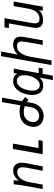

<svg xmlns="http://www.w3.org/2000/svg" viewBox="1290 -2120 1021 3640"><g transform="rotate(-90 1800.0 -299.5)"><path d="M120.5 -494.5Q124 -532 126 -550H203.5L195 -452.5Q233.5 -503.5 282.8 -531.8Q332 -560 384 -560Q458.5 -560 497.2 -516.5Q536 -473 536 -395.5Q536 -361 528.5 -322L466.5 0H382.5L438.5 -288Q449 -343 449 -377Q449 -426.5 427.8 -454.2Q406.5 -482 356.5 -482Q304 -482 264.2 -447.5Q224.5 -413 200 -359.5Q175.5 -306 165 -247L121.5 0H37.5L110 -410Q116 -443.5 120.5 -494.5Z M796.5 -565H898.5L813 -80H964L950 0H697Z M1769 -770.5 1701.5 -389Q1740.5 -367 1780.5 -331L1723 -269.5Q1704 -289 1686 -301.5L1670.5 -213.5Q1658 -141.5 1623.5 -89.5Q1589 -37.5 1536.8 -10Q1484.5 17.5 1419 17.5Q1357 17.5 1311.2 -6.5Q1265.5 -30.5 1240.8 -74Q1216 -117.5 1216 -174.5Q1216 -198.5 1220.5 -224Q1232 -289 1268.8 -337.2Q1305.5 -385.5 1366 -412.2Q1426.5 -439 1507 -439Q1569 -439 1623.5 -422.5L1685 -770.5ZM1306.5 -180.5Q1306.5 -146 1321.2 -120.2Q1336 -94.5 1362.8 -80.2Q1389.5 -66 1425 -66Q1468 -66 1502 -86Q1536 -106 1558.2 -141.8Q1580.5 -177.5 1588.5 -224L1609 -340Q1554.5 -359.5 1498 -359.5Q1442 -359.5 1402 -339.5Q1362 -319.5 1339.2 -286Q1316.5 -252.5 1309.5 -211.5Q1306.5 -196 1306.5 -180.5Z M1990 10Q1931 10 1892.8 -19.2Q1854.5 -48.5 1837.2 -96.5Q1820 -144.5 1820 -203Q1820 -240.5 1827 -280Q1839.5 -351 1873 -415.2Q1906.5 -479.5 1958 -519.8Q2009.5 -560 2073 -560Q2131.5 -560 2168 -541.2Q2204.5 -522.5 2222.5 -478.5L2239.5 -550L2321 -547L2312.5 -507.5Q2302.5 -466 2298 -439L2234 -75.5H2337.5L2324 0H2220.5L2187 191H2103L2149 -62.5Q2113.5 -21 2077.5 -5.5Q2041.5 10 1990 10ZM2188 -280Q2194.5 -317 2194.5 -350Q2194.5 -419 2165.2 -455Q2136 -491 2086.5 -491Q2044.5 -491 2008.5 -464Q1972.5 -437 1946.8 -386.5Q1921 -336 1909 -268Q1902 -227 1902 -195Q1902 -128.5 1929.5 -92.2Q1957 -56 2009.5 -56Q2053.5 -56 2091 -89.5Q2128.5 -123 2153.5 -174.5Q2178.5 -226 2188 -280Z M2556 -790H2643L2585.5 -473.5Q2623.5 -515.5 2672.5 -537.8Q2721.5 -560 2770 -560Q2925.5 -560 2925.5 -417Q2925.5 -389 2919.5 -356L2856.5 0H2769.5L2826.5 -324Q2835 -375 2835 -399Q2835 -441.5 2814.5 -464.2Q2794 -487 2743.5 -487Q2665.5 -487 2615.2 -416.8Q2565 -346.5 2545 -235L2474 167.5H2387Z M3092 -130.5Q3092 -159.5 3098 -193L3177 -641H3088L3103 -725H3276L3187 -221Q3178 -171.5 3178 -145Q3178 -104 3197.8 -82.5Q3217.5 -61 3266.5 -61Q3319 -61 3358 -89Q3397 -117 3420.5 -161Q3444 -205 3453 -255L3505 -550H3591L3514.5 -116Q3508 -80 3501.5 -33.5L3496.5 3L3418 0L3428 -70.5Q3360.5 7 3243 7Q3164.5 7 3128.2 -28.2Q3092 -63.5 3092 -130.5Z"/></g></svg>

Font: JuliaMono Italic
Style: Regular
Weight: 400
Italic angle: -9°
Monospace: yes
Designer: cormullion
Foundry: corm
Version: Version 0.049; ttfautohint (v1.8.4)